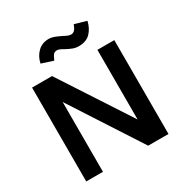

<svg xmlns="http://www.w3.org/2000/svg" viewBox="-202 -1061 1165 1218"><g transform="rotate(-30 380.0 -452.0)"><path d="M78.8 0ZM78.8 0H201.2V-511.2L532.5 0H681.2V-687.5H557.5V-177.5L225 -687.5H78.8ZM201.2 -792.5 286.2 -765Q297.5 -791.2 306.2 -802.5Q315 -813.8 335 -813.8Q348.8 -813.8 377.5 -796.2Q402.5 -782.5 423.8 -774.4Q445 -766.2 467.5 -766.2Q522.5 -766.2 553.1 -797.5Q583.8 -828.8 595 -878.8L508.8 -903.8Q507.5 -900 501.2 -885.6Q495 -871.2 485 -863.1Q475 -855 461.2 -855Q443.8 -855 408.8 -875Q380 -888.8 361.2 -895.6Q342.5 -902.5 325 -902.5Q275 -902.5 243.1 -871.2Q211.2 -840 201.2 -792.5Z"/></g></svg>

Font: Cambay
Style: Bold
Weight: 700
Designer: Pooja Saxena
Foundry: Pooja Saxena
Version: Version 1.096;PS 001.096;hotconv 1.0.70;makeotf.lib2.5.58329